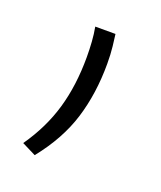

<svg xmlns="http://www.w3.org/2000/svg" viewBox="-64 -166 292 348"><g transform="rotate(20 81.5 8.0)"><path d="M103 -119.5Q104 -112 105.8 -96.8Q107.5 -81.5 107.5 -63.5Q107.5 -6 92.5 42.5Q77.5 91 40.5 137L13.5 123.5Q42.5 82 55.5 37.2Q68.5 -7.5 68.5 -62Q68.5 -77 67.5 -91.5Q66.5 -106 64 -119.5Z"/></g></svg>

Font: Anek Bangla Medium ExtraLight
Style: Regular
Weight: 250
Version: Version 1.003